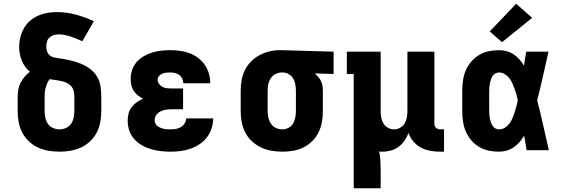

<svg xmlns="http://www.w3.org/2000/svg" viewBox="-20 -808 3040 1033"><path d="M300 8Q270 8 240.5 3Q211 -2 184 -14.5Q157 -27 135 -48Q113 -69 99.5 -95Q86 -121 80.5 -150.5Q75 -180 75 -210V-284Q75 -304 78 -323.5Q81 -343 90 -361Q99 -379 112 -394.5Q125 -410 141 -422Q126 -434 115 -449.5Q104 -465 97 -482.5Q90 -500 86.5 -519Q83 -538 83 -557Q83 -582 89.5 -607.5Q96 -633 108.5 -655.5Q121 -678 141 -695.5Q161 -713 184.5 -723.5Q208 -734 233.5 -738.5Q259 -743 285 -743Q337 -743 387.5 -729.5Q438 -716 485 -694L423 -586Q408 -593 392.5 -599.5Q377 -606 361.5 -611Q346 -616 329.5 -619.5Q313 -623 297 -623Q283 -623 270 -619.5Q257 -616 247 -607Q237 -598 233 -585Q229 -572 229 -558Q229 -545 233.5 -531.5Q238 -518 248.5 -509.5Q259 -501 272.5 -498.5Q286 -496 299 -494H300Q329 -490 357 -483.5Q385 -477 412 -466.5Q439 -456 463 -438.5Q487 -421 502 -396Q517 -371 521 -342Q525 -313 525 -284V-210Q525 -180 519.5 -150.5Q514 -121 500.5 -95Q487 -69 465 -48Q443 -27 416 -14.5Q389 -2 359.5 3Q330 8 300 8ZM300 -112Q318 -112 335 -119.5Q352 -127 362 -141.5Q372 -156 376 -174Q380 -192 380 -210V-284Q380 -299 377 -315Q374 -331 364 -343Q354 -355 339.5 -362Q325 -369 309.5 -372Q294 -375 278.5 -377.5Q263 -380 247 -382Q239 -372 234 -360Q229 -348 225.5 -335.5Q222 -323 221 -310Q220 -297 220 -284V-210Q220 -192 224 -174Q228 -156 238 -141.5Q248 -127 265 -119.5Q282 -112 300 -112Z M898 8Q871 8 844.5 5Q818 2 792.5 -5.5Q767 -13 743.5 -26.5Q720 -40 702 -60Q684 -80 675.5 -105.5Q667 -131 667 -158Q667 -177 671.5 -196Q676 -215 687.5 -230.5Q699 -246 715 -257.5Q731 -269 749 -277Q734 -285 721 -295.5Q708 -306 699 -320Q690 -334 686.5 -350Q683 -366 683 -383Q683 -408 691 -432Q699 -456 715.5 -474.5Q732 -493 753.5 -505.5Q775 -518 799 -525.5Q823 -533 848 -535.5Q873 -538 897 -538Q923 -538 949 -534.5Q975 -531 999.5 -522Q1024 -513 1045 -497Q1066 -481 1081 -460Q1096 -439 1103.5 -413.5Q1111 -388 1111 -362Q1111 -361 1111 -361Q1111 -361 1111 -360H966Q966 -360 966 -360.5Q966 -361 966 -361Q966 -373 960.5 -385Q955 -397 945 -404.5Q935 -412 922.5 -415Q910 -418 897 -418Q886 -418 875 -417Q864 -416 854 -412Q844 -408 836 -399.5Q828 -391 828 -380Q828 -368 835 -357.5Q842 -347 853 -341Q864 -335 876 -333.5Q888 -332 900 -332H965V-220H900Q885 -220 870.5 -217.5Q856 -215 842.5 -208Q829 -201 820.5 -188.5Q812 -176 812 -161Q812 -152 816 -143.5Q820 -135 827.5 -129.5Q835 -124 843.5 -120.5Q852 -117 861 -115Q870 -113 879.5 -112.5Q889 -112 898 -112Q912 -112 926.5 -114.5Q941 -117 953.5 -124.5Q966 -132 973.5 -144.5Q981 -157 982 -171H1127Q1127 -144 1118.5 -117.5Q1110 -91 1093.5 -69.5Q1077 -48 1054 -32.5Q1031 -17 1005 -8Q979 1 952 4.5Q925 8 898 8Z M1499 8Q1470 8 1440.5 3Q1411 -2 1384 -15Q1357 -28 1335 -48.5Q1313 -69 1299.5 -95.5Q1286 -122 1280.5 -151Q1275 -180 1275 -210V-320Q1275 -348 1280 -376.5Q1285 -405 1297.5 -430.5Q1310 -456 1330 -476.5Q1350 -497 1375 -510.5Q1400 -524 1427.5 -531Q1455 -538 1484 -538Q1488 -538 1492 -538Q1496 -538 1500 -538L1775 -530V-410L1673 -413Q1683 -405 1692 -394.5Q1701 -384 1707 -372Q1713 -360 1715 -346.5Q1717 -333 1717 -320V-210Q1717 -181 1712 -152Q1707 -123 1694 -96.5Q1681 -70 1660 -49Q1639 -28 1613 -15Q1587 -2 1557.5 3Q1528 8 1499 8ZM1499 -112Q1516 -112 1532 -120Q1548 -128 1556.5 -143Q1565 -158 1568.5 -175.5Q1572 -193 1572 -210V-320Q1572 -337 1569 -353.5Q1566 -370 1558 -384.5Q1550 -399 1535.5 -408Q1521 -417 1505 -418H1500Q1499 -418 1497.5 -418Q1496 -418 1495 -418Q1478 -418 1462 -409.5Q1446 -401 1436.5 -386.5Q1427 -372 1423.5 -354.5Q1420 -337 1420 -320V-210Q1420 -192 1424 -174.5Q1428 -157 1438 -142Q1448 -127 1464.5 -119.5Q1481 -112 1499 -112Z M1883 205V-410H1846V-530H2028V-210Q2028 -193 2031 -176Q2034 -159 2043 -144Q2052 -129 2067.5 -120.5Q2083 -112 2100 -112Q2117 -112 2132.5 -120.5Q2148 -129 2157 -144Q2166 -159 2169 -176Q2172 -193 2172 -210V-530H2317V-143Q2317 -137 2319 -131Q2321 -125 2325.5 -120.5Q2330 -116 2336.5 -114Q2343 -112 2349 -112H2369V8H2349Q2322 8 2295.5 3.5Q2269 -1 2245.5 -13.5Q2222 -26 2204 -47Q2186 -68 2178 -93Q2170 -71 2157 -52Q2144 -33 2125.5 -19Q2107 -5 2084.5 1.5Q2062 8 2039 8Q2035 8 2030 8Q2025 8 2020 7Q2025 30 2026.5 54Q2028 78 2028 102V205Z M2665 8Q2637 8 2609.5 2.5Q2582 -3 2558 -17.5Q2534 -32 2515.5 -53.5Q2497 -75 2486 -101Q2475 -127 2471 -154.5Q2467 -182 2467 -210V-320Q2467 -348 2471 -375.5Q2475 -403 2486 -429Q2497 -455 2515.5 -476.5Q2534 -498 2558 -512.5Q2582 -527 2609.5 -532.5Q2637 -538 2665 -538Q2686 -538 2706 -532.5Q2726 -527 2743.5 -515.5Q2761 -504 2774.5 -488.5Q2788 -473 2799 -455Q2802 -474 2805 -492.5Q2808 -511 2811 -530H2931Q2916 -465 2901.5 -399Q2887 -333 2870 -268Q2888 -201 2902.5 -134Q2917 -67 2933 0H2813Q2810 -20 2807 -39.5Q2804 -59 2800 -78Q2789 -60 2775.5 -44Q2762 -28 2744.5 -16Q2727 -4 2706.5 2Q2686 8 2665 8ZM2665 -112Q2682 -112 2696.5 -121Q2711 -130 2721 -143.5Q2731 -157 2737.5 -172.5Q2744 -188 2749 -204Q2754 -220 2758.5 -236Q2763 -252 2766 -268Q2763 -284 2758.5 -299.5Q2754 -315 2748.5 -330.5Q2743 -346 2736.5 -360.5Q2730 -375 2720 -388Q2710 -401 2695.5 -409.5Q2681 -418 2665 -418Q2655 -418 2645.5 -413Q2636 -408 2630.5 -399.5Q2625 -391 2621.5 -381Q2618 -371 2616 -361Q2614 -351 2613 -340.5Q2612 -330 2612 -320V-210Q2612 -200 2613 -189.5Q2614 -179 2616 -169Q2618 -159 2621.5 -149Q2625 -139 2630.5 -130.5Q2636 -122 2645.5 -117Q2655 -112 2665 -112ZM2681 -581 2615 -639 2757 -788 2843 -712Z"/></svg>

Font: Iosevka Curly Slab HvEx
Style: Regular
Weight: 900
Width: 7
Monospace: yes
Designer: Belleve Invis
Foundry: Belleve Invis
Version: Version 11.1.0; ttfautohint (v1.8.3)